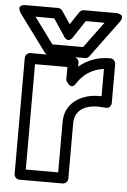

<svg xmlns="http://www.w3.org/2000/svg" viewBox="-74 -831 594 897"><g transform="rotate(5 222.5 -382.5)"><path d="M-9.8 -750Q-10.7 -751.5 -12.5 -754.2Q-14.2 -756.8 -16.6 -763.9Q-19 -771 -18.3 -776.1Q-17.6 -781.2 -10.7 -785.6Q-3.9 -790 9.8 -790H161.1Q174.8 -790 182.1 -778.8L222.2 -719.2L262.2 -778.8Q270 -790 283.2 -790H434.1Q436 -790 439.2 -789.8Q442.4 -789.6 449.2 -787.4Q456.1 -785.2 459.7 -781.5Q463.4 -777.8 462.9 -769.5Q462.4 -761.2 454.1 -750L327.1 -578.1Q319.8 -567.9 307.1 -567.9H137.2Q125.5 -567.9 117.2 -578.1ZM26.9 0V-543.9Q26.9 -554.7 34.7 -561.8Q42.5 -568.8 51.8 -568.8H253.9Q264.6 -568.8 271.7 -561Q278.8 -553.2 278.8 -543.9V-524.9Q339.8 -577.1 424.8 -577.1Q435.5 -577.1 442.9 -569.1Q450.2 -561 450.2 -551.8V-370.1Q450.2 -360.4 443.4 -351.8Q436.5 -343.3 421.9 -345.2Q399.4 -347.2 391.1 -347.2Q335.4 -347.2 307.1 -324Q278.8 -300.8 278.8 -259.8V0Q278.8 10.7 271 17.8Q263.2 24.9 253.9 24.9H51.8Q41 24.9 33.9 17.1Q26.9 9.3 26.9 0ZM60.1 -740.2 149.9 -618.2H293.9L383.8 -740.2H295.9L243.2 -660.2Q236.8 -650.4 230 -647Q223.1 -643.6 218.3 -645.3Q213.4 -647 209.5 -650.1Q205.6 -653.3 203.1 -656.7L201.2 -660.2L147.9 -740.2ZM77.1 -24.9H229V-259.8Q229 -325.7 277.1 -362.5Q325.2 -399.4 399.9 -397V-524.9Q319.3 -514.6 274.9 -444.8Q268.6 -434.6 261.5 -432.4Q254.4 -430.2 248.8 -433.8Q243.2 -437.5 238.5 -442.9Q233.9 -448.2 231.4 -453.1L229 -458V-519H77.1Z"/></g></svg>

Font: Trueno ExtraBold Outline
Style: Regular
Weight: 800
Width: 6
Designer: Julieta Ulanovsky
Foundry: Julieta Ulanovsky
Version: Version 3.001b | FøM Fix